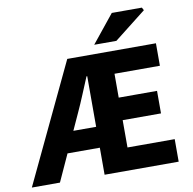

<svg xmlns="http://www.w3.org/2000/svg" viewBox="-105 -946 1041 1038"><g transform="rotate(-10 415.5 -427.5)"><path d="M-13.6 0 295.7 -651.7H782.5V-528.3H533.3V-397.3H743.7V-273.6H533.3V-123.7H792.5V0H385.8V-540.9H381.8Q361.6 -493 342.2 -445.8Q322.8 -398.7 303 -355.8L140.7 0ZM137.8 -148.4V-263.1H463.5V-148.4ZM452.5 -701.7 575.9 -854.7H741.1L749.4 -839.2L574.2 -701.7Z"/></g></svg>

Font: Mada
Style: Regular
Weight: 400
Designer: Khaled Hosny
Version: Version 1.5